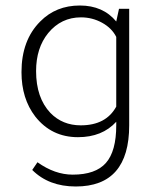

<svg xmlns="http://www.w3.org/2000/svg" viewBox="-20 -486 567 697"><path d="M402 -31V-44Q351 12 263 12Q167 12 108 -63Q58 -128 58 -224Q58 -340 126 -408Q183 -466 270 -466Q354 -466 402 -408L412 -454H449V-31Q449 191 255 191Q157 191 97 131L116 103Q179 148 244 148Q327 148 364.5 105.5Q402 63 402 -31ZM402 -99V-352Q386 -384 350.5 -403.5Q315 -423 274 -423Q202 -423 155 -366Q111 -312 111 -228Q111 -131 163 -76Q207 -31 273 -31Q365 -31 402 -99Z"/></svg>

Font: Tajawal Light
Style: Regular
Weight: 300
Designer: Boutros Fonts
Foundry: Created by Boutros International 2017
Version: Version 1.700